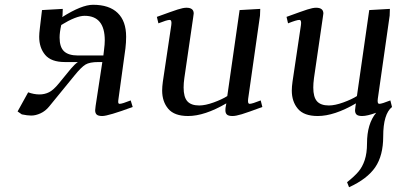

<svg xmlns="http://www.w3.org/2000/svg" viewBox="-20 -476 1664 799"><path d="M53.2 -12.2 97.2 -91.8Q121.6 -83 144 -83Q166 -83 184.3 -92.3Q202.6 -101.6 224.1 -127.9L274.9 -189.9Q291.5 -209.5 304.2 -217.8H250Q192.9 -217.8 168 -247.6Q143.1 -277.3 143.1 -323.2Q143.1 -336.9 146 -359.9L154.8 -434.1L241.2 -439L240.2 -411.1L238.8 -404.8Q319.8 -456.1 367.2 -456.1Q434.6 -456.1 469.7 -422.1Q504.9 -388.2 504.9 -323.2Q504.9 -298.8 502 -274.9L473.1 -64.9Q471.2 -53.7 472.2 -48.8Q473.1 -43.9 478 -43.9Q488.3 -43.9 523.9 -58.1L532.2 -30.8Q430.2 6.8 405.8 6.8Q389.2 6.8 382.6 1Q376 -4.9 376 -17.1Q376 -21.5 377.9 -35.2L405.8 -217.8H389.2Q353 -217.8 335.7 -207.3Q318.4 -196.8 291 -163.1L184.1 -32.2Q168.9 -13.7 148.7 -4.4Q128.4 4.9 109.9 4.9Q94.2 4.9 70.8 0ZM228 -319.8Q228 -279.8 246.6 -262.5Q265.1 -245.1 304.2 -245.1H410.2L413.1 -270Q416 -291.5 416 -308.1Q416 -410.2 332 -410.2Q296.9 -410.2 234.9 -372.1Q228 -341.3 228 -319.8Z M632.8 -405.8Q696.8 -429.2 719.5 -436.5Q742.2 -443.8 755.9 -443.8Q786.1 -443.8 786.1 -419.9Q786.1 -418.9 783.7 -401.9L747.1 -150.9Q744.1 -129.9 744.1 -111.8Q744.1 -71.8 759.8 -54.4Q775.4 -37.1 809.1 -37.1Q834.5 -37.1 869.4 -49.8Q904.3 -62.5 925.8 -76.2L977.1 -434.1L1063 -439L1062 -411.1L1012.7 -64.9Q1009.8 -43.9 1019 -43.9Q1029.3 -43.9 1064.9 -58.1L1071.8 -30.8Q1011.2 -8.3 986.3 -0.7Q961.4 6.8 947.8 6.8Q931.2 6.8 924.6 1Q918 -4.9 918 -17.1Q918 -26.4 919.9 -35.2L921.9 -45.9Q831.5 6.8 762.7 6.8Q705.6 6.8 680.2 -23.2Q654.8 -53.2 654.8 -99.1Q654.8 -114.7 657.7 -136.2L692.9 -372.1Q695.8 -393.1 686 -393.1Q674.8 -393.1 639.2 -378.9Z M1172.4 -405.8Q1236.3 -429.2 1259 -436.5Q1281.7 -443.8 1295.4 -443.8Q1325.7 -443.8 1325.7 -419.9Q1325.7 -418.9 1323.2 -401.9L1286.6 -150.9Q1283.7 -128.4 1283.7 -111.8Q1283.7 -71.8 1299.3 -54.4Q1314.9 -37.1 1348.6 -37.1Q1374 -37.1 1408.9 -49.8Q1443.8 -62.5 1465.3 -76.2L1516.6 -434.1L1602.5 -439L1601.6 -411.1L1552.2 -64.9Q1549.3 -43.9 1558.6 -43.9Q1568.8 -43.9 1604.5 -58.1L1611.3 -30.8Q1574.7 -1.5 1574.7 91.8Q1574.7 171.4 1541.5 220Q1508.3 268.6 1432.6 303.2L1424.3 282.2Q1454.6 258.3 1471.4 238.5Q1488.3 218.8 1497.8 189.9Q1507.3 161.1 1507.3 121.1Q1507.3 39.1 1545.4 -6.8Q1507.8 6.8 1487.3 6.8Q1470.7 6.8 1464.1 1Q1457.5 -4.9 1457.5 -17.1Q1457.5 -21.5 1459.5 -35.2L1461.4 -45.9Q1371.1 6.8 1302.2 6.8Q1245.1 6.8 1219.7 -23.2Q1194.3 -53.2 1194.3 -99.1Q1194.3 -114.7 1197.3 -136.2L1232.4 -372.1Q1235.4 -393.1 1225.6 -393.1Q1214.4 -393.1 1178.7 -378.9Z"/></svg>

Font: Dehuti
Style: Bold-Italic
Weight: 700
Version: Version 1.2